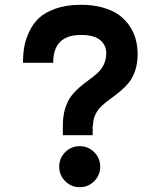

<svg xmlns="http://www.w3.org/2000/svg" viewBox="-20 -760 635 795"><path d="M314.9 -615.2Q200.2 -615.2 200.2 -500H75.2Q75.2 -534.2 80.1 -564.2Q85 -594.2 100.6 -627.9Q116.2 -661.6 141.4 -685.3Q166.5 -709 211.2 -724.6Q255.9 -740.2 314.9 -740.2Q365.7 -740.2 406.5 -728.5Q447.3 -716.8 473.6 -697.3Q500 -677.7 517.6 -650.9Q535.2 -624 542.5 -595.5Q549.8 -566.9 549.8 -535.2Q549.8 -497.6 539.6 -467.3Q529.3 -437 513.2 -417.5Q497.1 -397.9 477.3 -381.6Q457.5 -365.2 437.7 -351.1Q418 -336.9 401.9 -322.3Q385.7 -307.6 375.5 -286.9Q365.2 -266.1 365.2 -240.2H363.8V-200.2H240.2V-240.2Q240.2 -280.3 250.2 -312Q260.3 -343.8 276.1 -363.8Q292 -383.8 311 -399.9Q330.1 -416 349.1 -429.7Q368.2 -443.4 384 -457.8Q399.9 -472.2 409.9 -492.9Q419.9 -513.7 419.9 -540Q419.9 -572.8 395 -594Q370.1 -615.2 314.9 -615.2ZM250 -9.8Q225.1 -34.7 225.1 -69.8Q225.1 -105 250 -129.9Q274.9 -154.8 310.1 -154.8Q345.2 -154.8 370.1 -129.9Q395 -105 395 -69.8Q395 -34.7 370.1 -9.8Q345.2 15.1 310.1 15.1Q274.9 15.1 250 -9.8Z"/></svg>

Font: Miedinger*
Style: Bold
Weight: 700
Version: Version 001.000